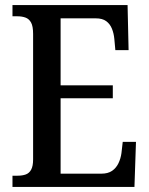

<svg xmlns="http://www.w3.org/2000/svg" viewBox="-20 -734 586 754"><path d="M29 0V-44H49Q68 -44 81.5 -49Q95 -54 102.5 -68Q110 -82 110 -108V-601Q110 -631 102 -645.5Q94 -660 80 -665Q66 -670 49 -670H29V-714H481L485 -537H433L429 -581Q427 -603 419.5 -621.5Q412 -640 397 -651Q382 -662 356 -662H218V-399H423V-348H218V-52H378Q404 -52 420 -63Q436 -74 445 -92.5Q454 -111 457 -133L462 -177H514L508 0Z"/></svg>

Font: Noto Serif Khmer Condensed Medium
Style: Regular
Weight: 500
Width: 3
Designer: Danh Hong and the Monotype Design Team
Foundry: Monotype Imaging Inc.
Version: Version 2.004